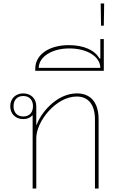

<svg xmlns="http://www.w3.org/2000/svg" viewBox="-20 -1086 703 1106"><path d="M168 0H189V-291C189 -386 302 -530 422 -530C484 -530 527 -489 527 -398V0H548V-398C548 -500 499 -548 423 -548C301 -548 211 -427 192 -368H189V-474C189 -519 157 -548 114 -548C71 -548 39 -519 39 -474C39 -429 71 -400 114 -400C137 -400 155 -408 168 -423ZM114 -415C77 -415 58 -440 58 -474C58 -508 77 -533 114 -533C151 -533 170 -508 170 -474C170 -440 151 -415 114 -415Z M183 -678H578V-861H558V-749H553C526 -797 463 -826 376 -826C262 -826 183 -771 183 -690ZM379 -807C483 -807 557 -760 558 -695H203C204 -759 279 -807 379 -807Z M580 -1066H560L562 -938H578Z"/></svg>

Font: IBM Plex Thai Looped Thin
Style: Regular
Weight: 100
Designer: Mike Abbink, Paul van der Laan, Pieter van Rosmalen, Ben Mitchell, Mark Frömberg
Foundry: Bold Monday
Version: Version 1.0